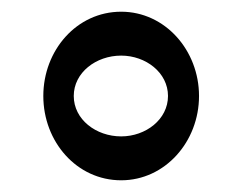

<svg xmlns="http://www.w3.org/2000/svg" viewBox="-20 -964 400 328"><path d="M320 -800C320 -878 262 -944 187 -944C111 -944 54 -878 54 -800C54 -722 111 -656 187 -656C262 -656 320 -722 320 -800ZM106 -800C106 -840 144 -869 187 -869C229 -869 267 -840 267 -800C267 -760 229 -731 187 -731C144 -731 106 -760 106 -800Z"/></svg>

Font: Nupuram Light
Style: Regular
Weight: 300
Designer: Santhosh Thottingal (santhosh.thottingal@gmail.com)
Foundry: SMC
Version: Version 1.000